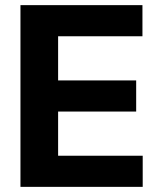

<svg xmlns="http://www.w3.org/2000/svg" viewBox="-20 -727 629 747"><path d="M59.6 -707H534.2V-585.9H206.1V-414.1H509.8V-293H206.1V-121.1H535.2V0H59.6Z"/></svg>

Font: Pretendard
Style: Bold
Weight: 700
Designer: Base glyphs from Inter by Rasmus Andersson; Hangeul glyphs from Noto Sans CJK(Source Han Sans) by Jang Soo-young and Kan
Foundry: Kil Hyung-jin
Version: Version 1.309